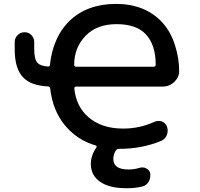

<svg xmlns="http://www.w3.org/2000/svg" viewBox="-20 -784 1040 1000"><path d="M644.5 196.3Q641.6 196.3 638.7 196.3Q549.8 196.3 502 163.1Q453.1 129.9 453.1 69.3Q453.1 25.4 482.4 -16.6Q484.4 -19.5 482.9 -22.5Q481.4 -25.4 478.5 -26.4Q382.8 -53.7 318.4 -130.9Q253.9 -209 241.2 -324.2Q239.3 -333 229.5 -334Q142.6 -337.9 101.6 -379.9Q56.6 -424.8 56.6 -526.4V-565.4Q56.6 -585.9 71.8 -601.1Q86.9 -616.2 107.9 -616.2Q128.9 -616.2 143.6 -601.1Q158.2 -585.9 158.2 -565.4V-528.3Q158.2 -472.7 176.8 -455.1Q191.4 -440.4 230.5 -437.5Q239.3 -436.5 240.2 -446.3Q247.1 -513.7 270.5 -568.4Q295.9 -629.9 341.3 -674.3Q386.7 -718.8 447.8 -741.2Q508.8 -763.7 584 -763.7Q660.2 -763.7 720.7 -739.3Q782.2 -714.8 826.2 -666Q870.1 -617.2 891.6 -547.9Q913.1 -480.5 913.1 -414.1Q913.1 -381.8 888.7 -358.4Q863.3 -333 826.2 -333H376Q372.1 -333 369.1 -330.1Q366.2 -327.1 367.2 -323.2Q376 -230.5 439.5 -174.8Q507.8 -114.3 622.1 -114.3Q707 -114.3 784.2 -149.4Q794.9 -154.3 805.7 -154.3Q814.5 -154.3 823.2 -151.4Q842.8 -143.6 849.6 -124Q853.5 -113.3 853.5 -103.5Q853.5 -91.8 848.6 -80.1Q839.8 -58.6 818.4 -49.8Q717.8 -8.8 603.5 -8.8H600.6Q589.8 -8.8 585 -2Q570.3 17.6 570.3 43.9Q570.3 98.6 648.4 98.6Q650.4 98.6 651.4 98.6Q679.7 98.6 708 89.8Q714.8 87.9 721.7 87.9Q733.4 87.9 743.2 93.8Q759.8 102.5 762.7 121.1Q762.7 126 762.7 130.9Q762.7 148.4 753.9 163.1Q742.2 182.6 720.7 187.5Q683.6 196.3 644.5 196.3ZM781.2 -436.5Q785.2 -436.5 788.1 -439.5Q791 -442.4 791 -446.3Q791 -549.8 740.2 -604.5Q691.4 -658.2 586.9 -658.2Q485.4 -658.2 426.8 -598.6Q366.2 -537.1 366.2 -445.3Q366.2 -442.4 369.1 -439.5Q372.1 -436.5 376 -436.5Z"/></svg>

Font: Rounded-X Mgen+ 2m medium
Style: Regular
Weight: 500
Designer: [Source Han Sans]
Ryoko NISHIZUKA  (kana & ideographs); Paul D. Hunt (Latin, Greek & Cyrillic); Wenlong ZHANG  (bopomofo
Version: Version 1.059.20150602